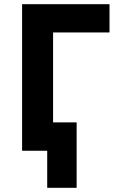

<svg xmlns="http://www.w3.org/2000/svg" viewBox="-20 -720 564 917"><path d="M205.5 177V0H144.5V-135.5H346V177ZM85.5 0V-700H503V-565H233.5V0Z"/></svg>

Font: Geologica Cursive SemiBold
Style: Regular
Weight: 600
Designer: Sindre Bremnes, Frode Helland
Foundry: Monokrom Skriftforlag AS
Version: Version 1.010;gftools[0.9.28]